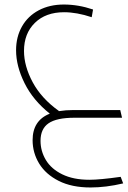

<svg xmlns="http://www.w3.org/2000/svg" viewBox="-20 -520 564 848"><path d="M524 290Q448 308 380 308Q297 308 239.5 279Q182 250 153 202.5Q124 155 124 99Q124 12 200 -18Q126 -77 88.5 -152.5Q51 -228 51 -298Q51 -357 77 -403Q103 -449 151 -474.5Q199 -500 262 -500Q326 -500 391 -478L385 -444Q319 -466 263 -466Q182 -466 134 -419Q86 -372 86 -295Q86 -228 124.5 -156.5Q163 -85 240 -30L239 -29Q271 -34 304 -34H511L519 0H309Q230 0 194.5 24.5Q159 49 159 102Q159 147 182.5 186.5Q206 226 255 250Q304 274 375 274Q421 274 513 261Z"/></svg>

Font: Cairo ExtraLight
Style: Italic
Weight: 275
Italic angle: -13°
Designer: Mohamed Gaber, Accademia di Belle Arti di Urbino and others
Foundry: Kief Type Foundry, Accademia di Belle Arti di Urbino and others
Version: Version 3.011